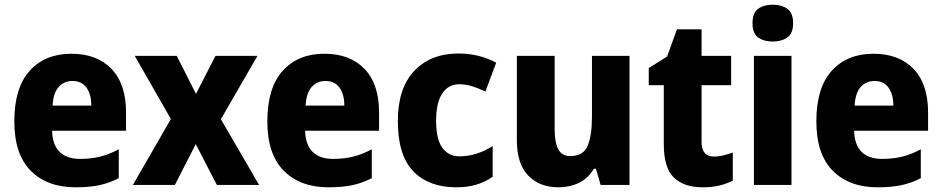

<svg xmlns="http://www.w3.org/2000/svg" viewBox="-20 -788 4013 818"><path d="M284 -559Q393 -559 455 -494.5Q517 -430 517 -309V-231H202Q203 -173 233 -142Q263 -111 321 -111Q367 -111 406 -120.5Q445 -130 486 -152V-29Q448 -9 405 0.5Q362 10 302 10Q181 10 111 -60.5Q41 -131 41 -271Q41 -414 106.5 -486.5Q172 -559 284 -559ZM289 -443Q253 -443 230 -417.5Q207 -392 204 -338H369Q369 -386 348.5 -414.5Q328 -443 289 -443Z M708 -281 554 -550H733L815 -388L898 -550H1077L921 -280L1084 0H904L814 -174L725 0H546Z M1362 -559Q1471 -559 1533 -494.5Q1595 -430 1595 -309V-231H1280Q1281 -173 1311 -142Q1341 -111 1399 -111Q1445 -111 1484 -120.5Q1523 -130 1564 -152V-29Q1526 -9 1483 0.5Q1440 10 1380 10Q1259 10 1189 -60.5Q1119 -131 1119 -271Q1119 -414 1184.5 -486.5Q1250 -559 1362 -559ZM1367 -443Q1331 -443 1308 -417.5Q1285 -392 1282 -338H1447Q1447 -386 1426.5 -414.5Q1406 -443 1367 -443Z M1924 10Q1807 10 1741 -58Q1675 -126 1675 -272Q1675 -412 1745 -486Q1815 -560 1933 -560Q1980 -560 2020.5 -549.5Q2061 -539 2094 -521L2048 -398Q2019 -412 1991.5 -420.5Q1964 -429 1936 -429Q1890 -429 1864 -389.5Q1838 -350 1838 -273Q1838 -195 1864.5 -158.5Q1891 -122 1937 -122Q1975 -122 2011 -133.5Q2047 -145 2079 -166V-35Q2048 -13 2010 -1.5Q1972 10 1924 10Z M2662 -550V0H2539L2519 -69H2510Q2486 -28 2446.5 -9Q2407 10 2359 10Q2279 10 2230.5 -40Q2182 -90 2182 -191V-550H2343V-238Q2343 -181 2358.5 -152Q2374 -123 2409 -123Q2465 -123 2483.5 -166.5Q2502 -210 2502 -290V-550Z M3022 -121Q3042 -121 3062 -126Q3082 -131 3102 -138V-18Q3075 -5 3044.5 2.5Q3014 10 2972 10Q2895 10 2851.5 -31Q2808 -72 2808 -175V-425H2744V-498L2822 -547L2864 -663H2969V-550H3095V-425H2969V-183Q2969 -121 3022 -121Z M3272 -768Q3310 -768 3334.5 -750.5Q3359 -733 3359 -689Q3359 -646 3334.5 -628.5Q3310 -611 3272 -611Q3234 -611 3210 -628.5Q3186 -646 3186 -689Q3186 -733 3210 -750.5Q3234 -768 3272 -768ZM3352 -550V0H3192V-550Z M3701 -559Q3810 -559 3872 -494.5Q3934 -430 3934 -309V-231H3619Q3620 -173 3650 -142Q3680 -111 3738 -111Q3784 -111 3823 -120.5Q3862 -130 3903 -152V-29Q3865 -9 3822 0.5Q3779 10 3719 10Q3598 10 3528 -60.5Q3458 -131 3458 -271Q3458 -414 3523.5 -486.5Q3589 -559 3701 -559ZM3706 -443Q3670 -443 3647 -417.5Q3624 -392 3621 -338H3786Q3786 -386 3765.5 -414.5Q3745 -443 3706 -443Z"/></svg>

Font: Noto Sans Hebrew SemiCondensed ExtraBold
Style: Regular
Weight: 800
Width: 4
Designer: Monotype Design Team
Foundry: Monotype Imaging Inc.
Version: Version 2.004; ttfautohint (v1.8.4.7-5d5b)